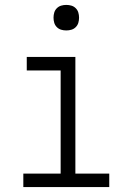

<svg xmlns="http://www.w3.org/2000/svg" viewBox="-20 -762 540 782"><path d="M75 0V-55H227V-475H89V-530H287V-55H425V0ZM250 -638Q239 -638 229 -641Q219 -644 211.5 -651.5Q204 -659 201 -669Q198 -679 198 -690Q198 -701 201 -711Q204 -721 211.5 -728.5Q219 -736 229 -739Q239 -742 250 -742Q261 -742 271 -739Q281 -736 288.5 -728.5Q296 -721 299 -711Q302 -701 302 -690Q302 -679 299 -669Q296 -659 288.5 -651.5Q281 -644 271 -641Q261 -638 250 -638Z"/></svg>

Font: Iosevka Term Light
Style: Regular
Weight: 300
Monospace: yes
Designer: Belleve Invis
Foundry: Belleve Invis
Version: Version 9.0.1; ttfautohint (v1.8.3)